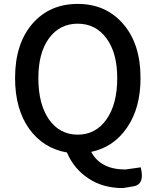

<svg xmlns="http://www.w3.org/2000/svg" viewBox="-20 -770 794 981"><path d="M579 -371Q579 -500 524 -574Q469 -649 377 -649Q285 -649 230 -574Q176 -500 176 -371Q176 -238 230 -160Q285 -82 377 -82Q469 -82 524 -160Q579 -238 579 -371ZM608 191Q505 191 431 141Q357 92 322 9Q201 -12 129 -112Q57 -213 57 -371Q57 -546 145 -648Q233 -750 377 -750Q521 -750 609 -648Q698 -546 698 -371Q698 -218 629 -118Q561 -18 446 6Q494 96 621 96L699 85Q721 172 662 182Z"/></svg>

Font: Swei Half Moon CJK SC
Style: Medium
Weight: 500
Version: Version 2.071